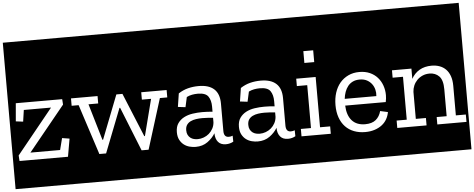

<svg xmlns="http://www.w3.org/2000/svg" viewBox="-76 -1090 3646 1476"><g transform="rotate(-5 1747.0 -352.0)"><path d="M411 0 435 -138 378 -147 355 -57H126L408 -403L405 -445H47L35 -306L91 -299L104 -388H314L34 -43L37 0ZM-12 -917H473V213H-12Z M1215 -388V-445H1015V-388H1086L1014 -107H1009L870 -445H823L691 -107H686L603 -388H678V-445H468V-388H527L653 0H705L838 -340H843L979 0H1033L1154 -388ZM449 -917H1235V213H449Z M1211 -917H1714V213H1211ZM1286 -308 1344 -301 1361 -378Q1381 -388 1402.5 -392Q1424 -396 1447 -396Q1507 -396 1527.5 -366Q1548 -336 1548 -288V-248Q1530 -250 1509.5 -251Q1489 -252 1469 -252Q1431 -252 1394 -246.5Q1357 -241 1327.5 -225.5Q1298 -210 1279.5 -183.5Q1261 -157 1261 -115Q1261 -79 1274 -55Q1287 -31 1306.5 -16.5Q1326 -2 1350 4Q1374 10 1396 10Q1450 10 1488.5 -18Q1527 -46 1548 -82V-80Q1549 -38 1569.5 -14Q1590 10 1629 10Q1645 10 1660 6Q1675 2 1687 -5L1686 -51Q1672 -45 1656 -45Q1618 -45 1618 -93V-305Q1618 -380 1577.5 -417Q1537 -454 1459 -454Q1415 -454 1376 -444Q1337 -434 1302 -411ZM1548 -167Q1546 -140 1534 -118Q1522 -96 1504 -80.5Q1486 -65 1463 -56.5Q1440 -48 1417 -48Q1402 -48 1387.5 -51.5Q1373 -55 1361 -64Q1349 -73 1341.5 -87.5Q1334 -102 1334 -123Q1334 -149 1345 -165Q1356 -181 1374.5 -190Q1393 -199 1416.5 -202.5Q1440 -206 1465 -206Q1488 -206 1508.5 -204.5Q1529 -203 1548 -201Z M1690 -917H2193V213H1690ZM1765 -308 1823 -301 1840 -378Q1860 -388 1881.5 -392Q1903 -396 1926 -396Q1986 -396 2006.5 -366Q2027 -336 2027 -288V-248Q2009 -250 1988.5 -251Q1968 -252 1948 -252Q1910 -252 1873 -246.5Q1836 -241 1806.5 -225.5Q1777 -210 1758.5 -183.5Q1740 -157 1740 -115Q1740 -79 1753 -55Q1766 -31 1785.5 -16.5Q1805 -2 1829 4Q1853 10 1875 10Q1929 10 1967.5 -18Q2006 -46 2027 -82V-80Q2028 -38 2048.5 -14Q2069 10 2108 10Q2124 10 2139 6Q2154 2 2166 -5L2165 -51Q2151 -45 2135 -45Q2097 -45 2097 -93V-305Q2097 -380 2056.5 -417Q2016 -454 1938 -454Q1894 -454 1855 -444Q1816 -434 1781 -411ZM2027 -167Q2025 -140 2013 -118Q2001 -96 1983 -80.5Q1965 -65 1942 -56.5Q1919 -48 1896 -48Q1881 -48 1866.5 -51.5Q1852 -55 1840 -64Q1828 -73 1820.5 -87.5Q1813 -102 1813 -123Q1813 -149 1824 -165Q1835 -181 1853.5 -190Q1872 -199 1895.5 -202.5Q1919 -206 1944 -206Q1967 -206 1987.5 -204.5Q2008 -203 2027 -201Z M2439 0V-57H2361V-445H2211V-388H2291V-57H2213V0ZM2284 -560H2360V-651H2284ZM2169 -917H2470V213H2169Z M2832 -141Q2821 -99 2791.5 -74.5Q2762 -50 2709 -50Q2643 -50 2607 -90.5Q2571 -131 2568 -206H2881Q2887 -233 2887 -259Q2887 -298 2874.5 -333.5Q2862 -369 2838 -396Q2814 -423 2779 -438.5Q2744 -454 2698 -454Q2651 -454 2613 -436Q2575 -418 2548.5 -386.5Q2522 -355 2508 -311.5Q2494 -268 2494 -216Q2494 -162 2509 -120Q2524 -78 2551.5 -49Q2579 -20 2618 -5Q2657 10 2704 10Q2745 10 2778 -1Q2811 -12 2834.5 -30.5Q2858 -49 2872 -74Q2886 -99 2891 -128ZM2569 -258Q2572 -286 2581 -311Q2590 -336 2605 -355Q2620 -374 2642.5 -385Q2665 -396 2696 -396Q2729 -396 2752 -383.5Q2775 -371 2789.5 -351.5Q2804 -332 2810 -307.5Q2816 -283 2813 -258ZM2446 -917H2936V213H2446Z M3486 0V-57H3409V-285Q3409 -329 3397.5 -361Q3386 -393 3365.5 -413.5Q3345 -434 3317 -444Q3289 -454 3256 -454Q3202 -454 3162.5 -431Q3123 -408 3100 -366V-445H2950V-388H3030V-57H2952V0H3178V-57H3100V-265Q3101 -290 3111 -313.5Q3121 -337 3138.5 -355Q3156 -373 3180.5 -384Q3205 -395 3235 -395Q3280 -395 3309 -365.5Q3338 -336 3338 -264V-57H3261V0ZM2912 -917H3506V213H2912Z"/></g></svg>

Font: Zilla Slab Regular Highlight
Style: Regular
Weight: 410
Designer: Typotheque Type Foundry
Foundry: Typotheque type foundry
Version: Version 1.0; 2017